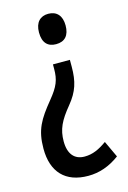

<svg xmlns="http://www.w3.org/2000/svg" viewBox="-114 -599 560 843"><g transform="rotate(-15 166.5 -177.5)"><path d="M254 -475C254 -520 231 -544 193 -544C157 -544 133 -521 133 -475C133 -427 156 -406 193 -406C233 -406 254 -430 254 -475ZM233 -293V-324H156V-304C156 -254 145 -226 104 -176C46 -105 20 -63 20 23C20 129 76 189 180 189C230 189 277 173 323 139L288 64C253 89 223 103 186 103C141 103 114 73 114 15C114 -40 132 -76 178 -132C220 -183 233 -226 233 -293Z"/></g></svg>

Font: Noto Sans Arabic UI XCn Md
Style: Regular
Weight: 500
Width: 2
Designer: Monotype Design Team, Nadine Chahine and Nizar Qandah
Foundry: Monotype Imaging Inc.
Version: Version 2.010